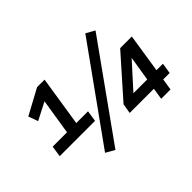

<svg xmlns="http://www.w3.org/2000/svg" viewBox="-129 -1058 1410 1410"><g transform="rotate(-45 576.0 -353.0)"><path d="M75 -229 88 -315H237L284 -612L324 -615L145 -523L118 -598L316 -705H394L333 -315H455L442 -229ZM397 28 328 -11 846 -734 914 -696ZM900 0 914 -90H663L676 -167L950 -476H1071L1024 -173H1091L1078 -90H1011L997 0ZM928 -173 961 -378H970L762 -148L763 -173Z"/></g></svg>

Font: Nunito Sans 6pt
Style: Bold Italic
Weight: 700
Italic angle: -9°
Version: Version 3.101;gftools[0.9.27]